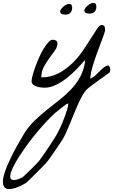

<svg xmlns="http://www.w3.org/2000/svg" viewBox="-219 -630 782 1326"><path d="M-53.7 294.9Q-22.5 244.1 18.6 204.6Q59.6 165 103 129.9Q146.5 94.7 189.5 61.5Q232.4 28.3 269 -9.8Q305.7 -47.9 332 -94.2Q358.4 -140.6 368.2 -202.1Q368.2 -204.1 367.7 -208.5Q367.2 -212.9 367.2 -214.8Q344.7 -188.5 313 -155.3Q281.2 -122.1 244.6 -92.8Q208 -63.5 168 -43.9Q127.9 -24.4 89.8 -24.4Q80.1 -24.4 64.9 -25.9Q49.8 -27.3 35.2 -32.2Q20.5 -37.1 9.8 -45.9Q-1 -54.7 -1 -69.3Q-1 -82 5.9 -108.4Q12.7 -134.8 24.4 -167Q36.1 -199.2 50.8 -232.4Q65.4 -265.6 82 -293Q98.6 -320.3 114.7 -337.9Q130.9 -355.5 144.5 -355.5Q158.2 -355.5 168 -349.6Q177.7 -343.8 177.7 -330.1Q177.7 -305.7 160.2 -281.2Q142.6 -256.8 122.1 -229Q101.6 -201.2 84 -168.9Q66.4 -136.7 66.4 -95.7Q130.9 -95.7 182.6 -122.6Q234.4 -149.4 276.4 -189.5Q318.4 -229.5 350.6 -276.4Q382.8 -323.2 407.7 -363.3Q432.6 -403.3 450.7 -430.2Q468.8 -457 481.4 -457Q500 -457 503.4 -445.8Q506.8 -434.6 506.8 -418Q498 -387.7 482.4 -347.2Q466.8 -306.6 450.7 -262.2Q434.6 -217.8 421.4 -173.8Q408.2 -129.9 404.3 -93.8Q404.3 -92.8 404.8 -90.8Q405.3 -88.9 405.3 -87.9Q422.9 -93.8 438.5 -108.4Q454.1 -123 469.2 -138.2Q484.4 -153.3 500 -165.5Q515.6 -177.7 532.2 -177.7Q533.2 -177.7 539.6 -164.1Q545.9 -150.4 539.1 -130.9Q530.3 -124 507.3 -107.4Q484.4 -90.8 459 -72.8Q433.6 -54.7 411.1 -37.6Q388.7 -20.5 379.9 -11.7Q366.2 2 351.6 27.3Q336.9 52.7 322.3 84.5Q307.6 116.2 293.5 151.4Q279.3 186.5 265.6 220.2Q252 253.9 238.8 282.7Q225.6 311.5 214.8 330.1Q210 337.9 194.8 360.8Q179.7 383.8 161.6 410.2Q143.6 436.5 126.5 460.4Q109.4 484.4 100.6 494.1Q96.7 499 79.1 517.1Q61.5 535.2 39.6 557.1Q17.6 579.1 -4.4 600.6Q-26.4 622.1 -38.1 632.8Q-49.8 639.6 -69.3 649.9Q-88.9 660.2 -109.9 667Q-130.9 673.8 -150.9 675.8Q-170.9 677.7 -183.6 667.5Q-196.3 657.2 -198.7 633.3Q-201.2 609.4 -188 565.9Q-174.8 522.5 -142.6 456.1Q-110.4 389.6 -53.7 294.9ZM252.9 85Q251 85 246.6 86.4Q242.2 87.9 240.2 88.9Q238.3 90.8 231.4 95.7Q224.6 100.6 216.3 106.4Q208 112.3 200.7 118.2Q193.4 124 190.4 127Q163.1 146.5 127.9 182.1Q92.8 217.8 55.2 261.2Q17.6 304.7 -18.6 353Q-54.7 401.4 -83.5 445.8Q-112.3 490.2 -129.9 527.3Q-147.5 564.5 -148.4 586.9Q-149.4 609.4 -129.9 613.3Q-110.4 617.2 -63.5 594.7Q-53.7 585.9 -35.6 568.8Q-17.6 551.8 0.5 533.7Q18.6 515.6 33.2 500.5Q47.9 485.4 50.8 481.4Q55.7 474.6 66.4 460Q77.1 445.3 89.8 426.8Q102.5 408.2 116.2 387.7Q129.9 367.2 142.1 348.1Q154.3 329.1 163.6 314.5Q172.9 299.8 176.8 292Q185.5 276.4 198.7 247.6Q211.9 218.8 223.6 188Q235.4 157.2 244.1 128.9Q252.9 100.6 252.9 85ZM234.4 -529.3Q208 -529.3 200.7 -538.6Q193.4 -547.9 198.7 -559.6Q204.1 -571.3 217.3 -583Q230.5 -594.7 244.1 -600.1Q257.8 -605.5 268.6 -601.1Q279.3 -596.7 279.3 -576.2Q279.3 -554.7 267.1 -542Q254.9 -529.3 234.4 -529.3ZM401.4 -536.1Q375 -536.1 367.7 -545.4Q360.4 -554.7 365.7 -566.4Q371.1 -578.1 384.3 -589.8Q397.5 -601.6 411.1 -606.9Q424.8 -612.3 435.5 -607.9Q446.3 -603.5 446.3 -583Q446.3 -561.5 434.1 -548.8Q421.9 -536.1 401.4 -536.1Z"/></svg>

Font: La Belle Aurore
Style: Regular
Weight: 400
Version: Version 1.001 2001